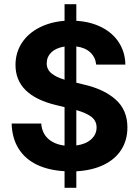

<svg xmlns="http://www.w3.org/2000/svg" viewBox="-20 -816 670 925"><path d="M291 8.8Q213.4 4.4 157 -22.9Q100.6 -50.3 69.3 -100.3Q38.1 -150.4 36.1 -220.7H178.7Q182.1 -174.8 211.9 -147.7Q241.7 -120.6 291 -114.7V-299.8L247.1 -310.5Q54.7 -357.9 54.7 -502.9Q54.7 -562 84.7 -608.4Q114.7 -654.8 168.5 -682.6Q222.2 -710.4 291 -715.8V-795.9H347.7V-715.8Q418 -711.4 471.2 -683.8Q524.4 -656.2 553.7 -609.9Q583 -563.5 584 -504.9H443.4Q439.5 -541 414.6 -564Q389.6 -586.9 347.7 -592.3V-417.5L381.8 -409.2Q480 -387.2 536.9 -336.7Q593.8 -286.1 593.8 -202.1Q593.8 -141.1 564.5 -95Q535.2 -48.8 480 -22Q424.8 4.9 347.7 9.3V88.9H291ZM291 -432.1V-591.8Q250 -585.4 227.5 -563.7Q205.1 -542 205.1 -510.7Q205.1 -481.4 228 -462.6Q251 -443.8 291 -432.1ZM445.3 -202.1Q445.3 -232.9 421.4 -252.2Q397.5 -271.5 347.7 -285.6V-115.2Q392.6 -121.1 418.9 -144.5Q445.3 -168 445.3 -202.1Z"/></svg>

Font: Pretendard
Style: Bold
Weight: 700
Designer: Base glyphs from Inter by Rasmus Andersson; Hangeul glyphs from Noto Sans CJK(Source Han Sans) by Jang Soo-young and Kan
Foundry: Kil Hyung-jin
Version: Version 1.309